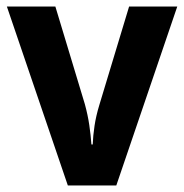

<svg xmlns="http://www.w3.org/2000/svg" viewBox="-20 -632 562 586"><path d="M187 -66 1 -612H149L239 -314Q248 -281 252.5 -250.5Q257 -220 259 -191H263Q264 -218 268.5 -248Q273 -278 283 -311L374 -612H521L335 -66Z"/></svg>

Font: Noto Sans Malayalam UI SemiCondensed
Style: Bold
Weight: 700
Width: 4
Designer: Jelle Bosma - Monotype Design Team
Foundry: Monotype Imaging Inc.
Version: Version 2.104; ttfautohint (v1.8.4.7-5d5b)